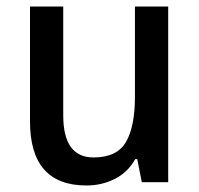

<svg xmlns="http://www.w3.org/2000/svg" viewBox="-20 -559 611 589"><path d="M496 -539V0H415L401 -71H395Q372 -30 332 -10Q292 10 245 10Q72 10 72 -187V-539H174V-205Q174 -76 267 -76Q339 -76 366.5 -123.5Q394 -171 394 -263V-539Z"/></svg>

Font: Noto Sans Kannada SemiCondensed Medium
Style: Regular
Weight: 500
Width: 4
Designer: Jelle Bosma - Monotype Design Team
Foundry: Monotype Imaging Inc.
Version: Version 2.005; ttfautohint (v1.8.4.7-5d5b)